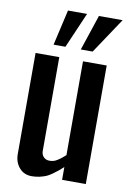

<svg xmlns="http://www.w3.org/2000/svg" viewBox="-96 -930 676 997"><g transform="rotate(10 242.0 -431.0)"><path d="M199.2 -683.6H136.7L179.7 -871.1H280.3ZM342.8 -683.6H280.3L342.8 -871.1H467.8ZM302.2 -67.4Q283.7 -51.3 275.1 -43.9Q266.6 -36.6 249 -24.2Q231.4 -11.7 218 -6.1Q204.6 -0.5 184.6 4.2Q164.6 8.8 143.1 8.8Q102.1 8.8 77.1 -20.3Q52.2 -49.3 52.2 -92.3V-625H177.2V-130.4Q177.2 -110.8 189.2 -98.6Q201.2 -86.4 220.2 -86.4Q230.5 -86.4 240.2 -88.9Q250 -91.3 259.5 -97.4Q269 -103.5 274.4 -107.2Q279.8 -110.8 289.8 -119.6Q299.8 -128.4 302.2 -130.4V-625H427.2V0H302.2Z"/></g></svg>

Font: Oswald
Style: Stencbab
Weight: 400
Designer: Mathieu Le Lay
Foundry: Mathieu Le Lay
Version: Version 1.000